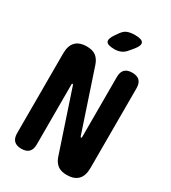

<svg xmlns="http://www.w3.org/2000/svg" viewBox="-227 -1063 1054 1186"><g transform="rotate(30 300.0 -470.0)"><path d="M50 -629Q50 -685 77 -712.5Q104 -740 156 -740Q198 -740 221.5 -722Q245 -704 257 -669L400 -240Q401 -237 402.5 -235.5Q404 -234 406 -234Q408 -234 409 -235.5Q410 -237 410 -240V-670Q410 -705 427.5 -722.5Q445 -740 480 -740Q515 -740 532.5 -722.5Q550 -705 550 -670V-101Q550 -45 523 -17.5Q496 10 444 10Q402 10 378.5 -8Q355 -26 343 -61L200 -490Q199 -493 197.5 -494.5Q196 -496 194 -496Q192 -496 191 -494.5Q190 -493 190 -490V-60Q190 -25 172.5 -7.5Q155 10 120 10Q85 10 67.5 -7.5Q50 -25 50 -60ZM311 -810Q260 -810 251.5 -829Q243 -848 272 -889L287 -910Q305 -935 327 -942.5Q349 -950 378 -950Q429 -950 437.5 -930.5Q446 -911 414 -873L393 -848Q377 -828 356.5 -819Q336 -810 311 -810Z"/></g></svg>

Font: Maple Mono ExtraBold
Style: Regular
Weight: 800
Monospace: yes
Designer: subframe7536
Version: Version 7.000